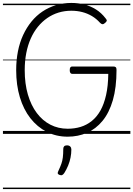

<svg xmlns="http://www.w3.org/2000/svg" viewBox="-20 -910 906 1305"><path d="M440 19Q362 19 297.5 -14Q233 -47 186.5 -106.5Q140 -166 115 -249Q90 -332 90 -433Q90 -501 102 -561.5Q114 -622 137.5 -672.5Q161 -723 194 -763.5Q227 -804 269 -832Q311 -860 360.5 -875Q410 -890 465 -890Q511 -890 553 -879.5Q595 -869 632 -846Q669 -823 698 -785Q707 -775 705.5 -768.5Q704 -762 694 -754Q684 -745 676.5 -745.5Q669 -746 660 -755Q635 -783 604.5 -801Q574 -819 539 -828Q504 -837 465 -837Q419 -837 378 -824.5Q337 -812 301.5 -787.5Q266 -763 237.5 -728Q209 -693 189 -648Q169 -603 158.5 -549Q148 -495 148 -433Q148 -341 169.5 -267.5Q191 -194 230 -142Q269 -90 322.5 -62.5Q376 -35 440 -35Q487 -35 528 -47.5Q569 -60 603.5 -87.5Q638 -115 662.5 -158.5Q687 -202 701 -264Q715 -326 716 -408H471Q463 -408 458.5 -414Q454 -420 454 -433Q454 -447 458.5 -452.5Q463 -458 471 -458H750Q762 -458 767 -453Q772 -448 772 -435Q772 -315 747 -229Q722 -143 676.5 -88Q631 -33 570.5 -7Q510 19 440 19ZM385 279Q374 275 372.5 268.5Q371 262 378 249Q390 223 397 203.5Q404 184 407 160.5Q410 137 410 102Q410 91 416 84.5Q422 78 435 78Q450 78 457.5 86Q465 94 465 106Q465 133 459.5 161Q454 189 443 215.5Q432 242 417 266Q410 276 403 279.5Q396 283 385 279ZM0 365H866V375H0ZM0 -20H866V0H0ZM0 -505H866V-500H0ZM0 -885H866V-875H0Z"/></svg>

Font: Playwrite GB J Guides
Style: Regular
Weight: 400
Designer: Veronika Burian, José Scaglione
Foundry: TypeTogether
Version: Version 1.003